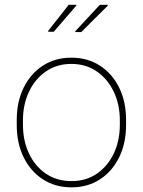

<svg xmlns="http://www.w3.org/2000/svg" viewBox="-20 -782 604 812"><path d="M282.7 10.3Q213.9 10.3 161.6 -23.4Q109.4 -57.1 80.1 -116.7Q50.8 -176.3 50.8 -253.9V-274.4Q50.8 -352.1 80.1 -411.4Q109.4 -470.7 161.4 -504.4Q213.4 -538.1 281.7 -538.1Q350.6 -538.1 402.6 -504.4Q454.6 -470.7 483.9 -411.4Q513.2 -352.1 513.2 -274.4V-253.9Q513.2 -176.3 483.9 -116.7Q454.6 -57.1 402.6 -23.4Q350.6 10.3 282.7 10.3ZM282.7 -16.1Q344.7 -16.1 390.6 -48.1Q436.5 -80.1 461.7 -134Q486.8 -188 486.8 -253.9V-274.4Q486.8 -339.4 461.4 -393.3Q436 -447.3 389.9 -479.5Q343.8 -511.7 281.7 -511.7Q219.7 -511.7 173.6 -479.5Q127.4 -447.3 102.3 -393.3Q77.1 -339.4 77.1 -274.4V-253.9Q77.1 -187.5 102.3 -133.5Q127.4 -79.6 173.6 -47.9Q219.7 -16.1 282.7 -16.1ZM298.8 -646.5 297.9 -649.4 402.3 -761.7H435.5L436.5 -758.8L323.7 -646.5ZM184.1 -647.9 183.1 -650.4 270.5 -761.7H301.8L303.2 -758.8L207.5 -647.9Z"/></svg>

Font: Roboto Slab LO Thin
Style: Regular
Weight: 250
Designer: Google
Version: Version 2.00;September 28, 2018;FontCreator 11.5.0.2427 64-b